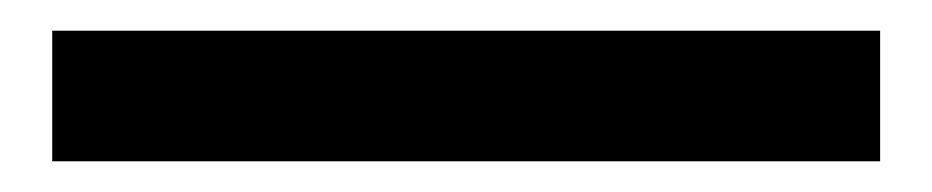

<svg xmlns="http://www.w3.org/2000/svg" viewBox="-20 50 607 125"><path d="M14 155V70H553V155Z"/></svg>

Font: Noto Sans TC Thin
Style: Bold
Weight: 700
Version: Version 2.004-H2;hotconv 1.0.118;makeotfexe 2.5.65603